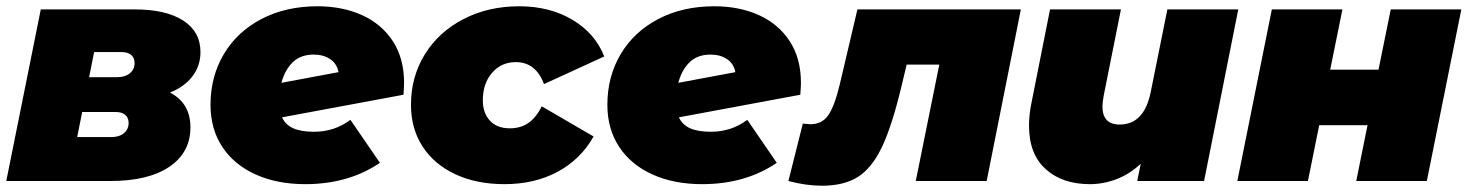

<svg xmlns="http://www.w3.org/2000/svg" viewBox="-22 -577 4678 612"><path d="M585 -171Q585 -91 518 -45.5Q451 0 329 0H-2L108 -547H407Q507 -547 562 -511.5Q617 -476 617 -411Q617 -368 592 -334.5Q567 -301 520 -282Q585 -248 585 -171ZM262 -331H351Q377 -331 392 -343.5Q407 -356 407 -376Q407 -393 396 -402Q385 -411 366 -411H278ZM388 -185Q388 -202 377 -211Q366 -220 347 -220H240L224 -140H332Q358 -140 373 -152.5Q388 -165 388 -185Z M1266 -313Q1266 -301 1264 -275L877 -203Q888 -179 913 -168Q938 -157 979 -157Q1044 -157 1095 -195L1189 -58Q1089 10 951 10Q861 10 792.5 -21Q724 -52 686.5 -109Q649 -166 649 -243Q649 -333 691.5 -404.5Q734 -476 811.5 -516.5Q889 -557 990 -557Q1069 -557 1131.5 -529Q1194 -501 1230 -446Q1266 -391 1266 -313ZM875 -313 1057 -347Q1052 -374 1030.5 -388.5Q1009 -403 978 -403Q936 -403 911 -378.5Q886 -354 875 -313Z M1288 -243Q1288 -332 1332 -403.5Q1376 -475 1455 -516Q1534 -557 1633 -557Q1730 -557 1802.5 -514Q1875 -471 1904 -397L1712 -309Q1686 -379 1622 -379Q1576 -379 1546.5 -345Q1517 -311 1517 -257Q1517 -217 1539.5 -192.5Q1562 -168 1603 -168Q1637 -168 1661.5 -184.5Q1686 -201 1705 -238L1870 -142Q1829 -69 1755.5 -29.5Q1682 10 1586 10Q1497 10 1429.5 -21.5Q1362 -53 1325 -110Q1288 -167 1288 -243Z M2531 -313Q2531 -301 2529 -275L2142 -203Q2153 -179 2178 -168Q2203 -157 2244 -157Q2309 -157 2360 -195L2454 -58Q2354 10 2216 10Q2126 10 2057.5 -21Q1989 -52 1951.5 -109Q1914 -166 1914 -243Q1914 -333 1956.5 -404.5Q1999 -476 2076.5 -516.5Q2154 -557 2255 -557Q2334 -557 2396.5 -529Q2459 -501 2495 -446Q2531 -391 2531 -313ZM2140 -313 2322 -347Q2317 -374 2295.5 -388.5Q2274 -403 2243 -403Q2201 -403 2176 -378.5Q2151 -354 2140 -313Z M3232 -547 3123 0H2897L2972 -371H2868L2851 -300Q2821 -175 2789 -108Q2757 -41 2712.5 -13Q2668 15 2598 15Q2548 15 2491 0L2537 -183Q2557 -181 2561 -181Q2598 -181 2618 -209.5Q2638 -238 2655 -309L2711 -547Z M3925 -547 3816 0H3603L3614 -55Q3579 -22 3537 -6Q3495 10 3452 10Q3364 10 3311 -38Q3258 -86 3258 -176Q3258 -210 3265 -245L3325 -547H3551L3496 -272Q3492 -248 3492 -238Q3492 -180 3547 -180Q3625 -180 3646 -284L3699 -547Z M4032 -547H4257L4218 -355H4372L4411 -547H4636L4526 0H4301L4337 -178H4183L4147 0H3922Z"/></svg>

Font: Montserrat Alternates Black
Style: Italic
Weight: 900
Italic angle: -11.3°
Designer: Julieta Ulanovsky
Foundry: Julieta Ulanovsky
Version: Version 7.200